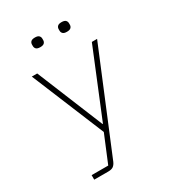

<svg xmlns="http://www.w3.org/2000/svg" viewBox="-214 -824 1028 1141"><g transform="rotate(-30 300.0 -254.0)"><path d="M488 -516H524L242 165Q234 183 222 191.5Q210 200 187 200H91V169H205L282 -17L76 -516H113L299 -62H302ZM208 -642Q188 -642 180 -650Q172 -658 172 -670V-680Q172 -692 180 -700Q188 -708 208 -708Q227 -708 235 -700Q243 -692 243 -680V-670Q243 -658 235 -650Q227 -642 208 -642ZM390 -642Q371 -642 363 -650Q355 -658 355 -670V-680Q355 -692 363 -700Q371 -708 390 -708Q410 -708 418 -700Q426 -692 426 -680V-670Q426 -658 418 -650Q410 -642 390 -642Z"/></g></svg>

Font: IBM Plex Mono ExtraLight
Style: Regular
Weight: 200
Monospace: yes
Designer: Mike Abbink, Paul van der Laan, Pieter van Rosmalen
Foundry: Bold Monday
Version: Version 2.3